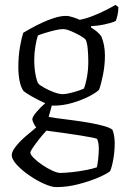

<svg xmlns="http://www.w3.org/2000/svg" viewBox="-20 -565 509 785"><path d="M197 -133Q194 -133 192 -134L179 -87Q188 -85 214.5 -81.5Q241 -78 276 -73.5Q311 -69 345.5 -63Q380 -57 406 -49.5Q432 -42 440 -34Q445 -21 447 -6.5Q449 8 449 21Q449 52 443.5 84.5Q438 117 430 135Q415 147 379.5 162Q344 177 299 188.5Q254 200 210 200Q191 200 160.5 186.5Q130 173 99.5 152Q69 131 48.5 108.5Q28 86 28 69Q28 55 44 34.5Q60 14 83.5 -6.5Q107 -27 128 -44Q123 -50 118 -60Q113 -70 112 -77Q112 -87 129.5 -107.5Q147 -128 165 -143Q147 -151 127 -161.5Q107 -172 92 -181.5Q77 -191 74 -196Q65 -210 60 -235Q55 -260 55 -290Q55 -335 61.5 -372.5Q68 -410 75 -431Q85 -437 105.5 -448.5Q126 -460 151.5 -472Q177 -484 203 -492Q229 -500 250 -500Q263 -500 281.5 -493.5Q300 -487 306 -484Q332 -489 360 -500Q388 -511 412.5 -523.5Q437 -536 452 -545L464 -536Q464 -519 460.5 -503.5Q457 -488 453 -479Q435 -471 406.5 -465Q378 -459 352 -458V-453Q363 -446 374 -437.5Q385 -429 394 -417Q409 -382 409 -338Q409 -299 401.5 -261Q394 -223 385 -198Q373 -186 344 -171Q315 -156 276.5 -144.5Q238 -133 197 -133ZM236 -180Q248 -180 266.5 -184.5Q285 -189 301.5 -194.5Q318 -200 323 -203Q330 -219 335.5 -249.5Q341 -280 341 -312Q341 -341 338.5 -366.5Q336 -392 330 -403Q324 -410 306.5 -420Q289 -430 269.5 -438Q250 -446 238 -446Q224 -446 203.5 -441Q183 -436 163.5 -430Q144 -424 135 -420Q129 -402 124.5 -374.5Q120 -347 120 -321Q120 -286 125.5 -258.5Q131 -231 137 -223Q142 -217 160.5 -206.5Q179 -196 200.5 -188Q222 -180 236 -180ZM226 142Q244 142 273 139Q302 136 330.5 130.5Q359 125 376 119Q379 108 381.5 84Q384 60 384 43Q384 18 377 3Q375 1 355 -3Q335 -7 306.5 -11.5Q278 -16 249 -20Q220 -24 198 -27Q176 -30 170 -31Q155 -15 140 4Q125 23 114.5 38.5Q104 54 104 59Q104 67 118 81Q132 95 152.5 109Q173 123 193.5 132.5Q214 142 226 142Z"/></svg>

Font: Texturina 72pt Light
Style: Regular
Weight: 300
Designer: Guillermo Torres Carreño
Foundry: Omnibus-Type
Version: Version 1.002; ttfautohint (v1.8.3)